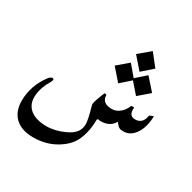

<svg xmlns="http://www.w3.org/2000/svg" viewBox="-188 -760 1244 1246"><g transform="rotate(30 434.5 -137.0)"><path d="M679.7 -483.9 601.1 -414.6 523.9 -502.9 608.4 -574.2ZM591.8 -345.2 518.6 -280.3 441.4 -368.7 522.5 -438 588.9 -359.4 662.1 -424.3 740.7 -335.9 660.2 -266.6ZM825.7 -211.4Q825.7 -173.3 816.9 -139.6Q808.1 -106 792.2 -81.1Q776.4 -56.2 753.9 -41.5Q731.4 -26.9 704.6 -26.9Q692.9 -26.9 684.8 -28.1Q676.8 -29.3 670.2 -33.2Q663.6 -37.1 657 -44.4Q650.4 -51.8 641.1 -63.5Q627.9 -38.1 602.8 -24.4Q577.6 -10.7 542 -10.7Q528.8 -10.7 523.9 -13.7Q519.5 -12.7 515.6 -6.8Q515.6 89.8 479.5 161.1Q451.2 215.3 383.8 255.4Q345.7 277.8 303.7 288.6Q261.7 299.3 214.8 299.3Q171.4 299.3 137.7 288.1Q104 276.9 80.6 255.1Q57.1 233.4 44.9 202.1Q32.7 170.9 32.7 130.4Q32.7 18.6 102.5 -76.2Q118.2 -97.7 132.8 -97.7Q136.2 -97.7 139.2 -95.7Q142.1 -93.8 142.1 -89.4Q142.1 -80.1 128.9 -57.6Q110.8 -26.9 101.1 5.6Q91.3 38.1 91.3 70.3Q91.3 99.6 102.5 122.6Q113.8 145.5 134.8 161.4Q155.8 177.2 185.8 185.5Q215.8 193.8 253.4 193.8Q316.4 193.8 383.8 163.1Q407.7 152.3 424.1 140.4Q440.4 128.4 450.4 114.7Q460.4 101.1 464.8 85.9Q469.2 70.8 469.2 53.7Q469.2 22.9 441.4 -74.7Q440.9 -75.2 440.9 -80.6Q440.9 -99.6 474.1 -180.7Q482.4 -179.2 486.1 -179Q489.7 -178.7 489.7 -177.2Q489.7 -115.2 565.9 -115.2Q582 -115.2 597.2 -121.3Q612.3 -127.4 625.2 -138.2Q638.2 -148.9 648.4 -163.8Q658.7 -178.7 664.6 -195.8Q668.9 -196.3 672.6 -196.5Q676.3 -196.8 679.2 -196.8Q683.6 -196.8 687.5 -195.8Q686 -189 686 -182.6Q686 -132.3 729.5 -132.3Q787.1 -132.3 796.9 -199.7Z"/></g></svg>

Font: SakalBharati
Style: Regular
Weight: 400
Designer: CDAC GIST
Foundry: CDAC
Version: 13.02